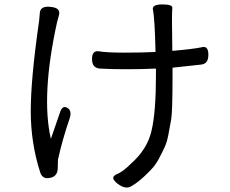

<svg xmlns="http://www.w3.org/2000/svg" viewBox="-20 -800 1040 868"><path d="M714 -780Q761 -780 759 -764Q756 -740 759 -570Q860 -579 895 -587Q922 -593 922 -552Q922 -511 889 -508L760 -494V-459Q760 -296 754 -261Q748 -226 741 -190Q734 -154 723 -132Q713 -110 697 -80Q681 -51 660 -30Q610 22 575 41Q548 59 511 30Q475 2 507 -12Q534 -22 572 -60Q646 -125 665 -209Q685 -293 685 -459V-490Q620 -487 551 -487Q482 -487 431 -490Q396 -493 396 -533Q396 -573 427 -568Q464 -562 542 -562Q620 -562 683 -565Q680 -715 671 -758Q668 -780 714 -780ZM208 -769Q255 -765 247 -733L238 -700Q165 -368 210 -172Q240 -261 253 -297Q264 -325 285 -312Q307 -299 294 -262Q262 -169 242 -78L241 -39Q240 1 200 5Q172 9 162 -20Q119 -153 119 -298Q119 -444 157 -707L160 -741Q162 -774 208 -769Z"/></svg>

Font: Swei Gothic CJK TC Regular
Style: Regular
Weight: 400
Version: Version 2.129